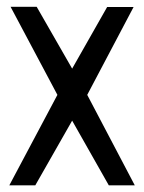

<svg xmlns="http://www.w3.org/2000/svg" viewBox="-20 -558 434 578"><path d="M8 0 152.8 -272.4 11.8 -537.6H90.4L197.2 -351.4L302.6 -537H382.2L242.6 -272.4L385.8 0H307.6L197.2 -194.8L86.2 0Z"/></svg>

Font: Stick No Bills ExtraLight
Style: Regular
Weight: 200
Designer: Kosala Senevirathne, Siva Puranthara, Lasantha Premarathna, Tharique Azeez
Foundry: mooniak
Version: Version 2.000